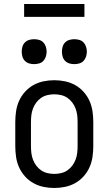

<svg xmlns="http://www.w3.org/2000/svg" viewBox="-20 -927 540 955"><path d="M250 8Q223 8 196.5 2.5Q170 -3 146.5 -16Q123 -29 104.5 -49.5Q86 -70 75 -94.5Q64 -119 60 -146Q56 -173 56 -200V-320Q56 -347 60 -374Q64 -401 75 -425.5Q86 -450 104.5 -470.5Q123 -491 146.5 -504Q170 -517 196.5 -522.5Q223 -528 250 -528Q277 -528 303.5 -522.5Q330 -517 353.5 -504Q377 -491 395.5 -470.5Q414 -450 425 -425.5Q436 -401 440 -374Q444 -347 444 -320V-200Q444 -173 440 -146Q436 -119 425 -94.5Q414 -70 395.5 -49.5Q377 -29 353.5 -16Q330 -3 303.5 2.5Q277 8 250 8ZM250 -62Q267 -62 284 -66Q301 -70 315 -79.5Q329 -89 339.5 -103Q350 -117 356 -133Q362 -149 364 -166Q366 -183 366 -200V-320Q366 -337 364 -354Q362 -371 356 -387Q350 -403 339.5 -417Q329 -431 315 -440.5Q301 -450 284 -454Q267 -458 250 -458Q233 -458 216 -454Q199 -450 185 -440.5Q171 -431 160.5 -417Q150 -403 144 -387Q138 -371 136 -354Q134 -337 134 -320V-200Q134 -183 136 -166Q138 -149 144 -133Q150 -117 160.5 -103Q171 -89 185 -79.5Q199 -70 216 -66Q233 -62 250 -62ZM350 -608Q337 -608 325 -611.5Q313 -615 304 -624Q295 -633 291.5 -645.5Q288 -658 288 -670Q288 -682 291.5 -694.5Q295 -707 304 -716Q313 -725 325 -728.5Q337 -732 350 -732Q362 -732 374.5 -728.5Q387 -725 395.5 -716Q404 -707 408 -694.5Q412 -682 412 -670Q412 -658 408 -645.5Q404 -633 395.5 -624Q387 -615 374.5 -611.5Q362 -608 350 -608ZM150 -608Q137 -608 125 -611.5Q113 -615 104 -624Q95 -633 91.5 -645.5Q88 -658 88 -670Q88 -682 91.5 -694.5Q95 -707 104 -716Q113 -725 125 -728.5Q137 -732 150 -732Q162 -732 174.5 -728.5Q187 -725 195.5 -716Q204 -707 208 -694.5Q212 -682 212 -670Q212 -658 208 -645.5Q204 -633 195.5 -624Q187 -615 174.5 -611.5Q162 -608 150 -608ZM100 -843V-907H400V-843Z"/></svg>

Font: Huly
Style: Regular
Weight: 400
Designer: Belleve Invis
Foundry: Belleve Invis
Version: Version 33.2.5; ttfautohint (v1.8.4)